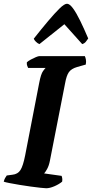

<svg xmlns="http://www.w3.org/2000/svg" viewBox="-35 -1003 490 1023"><path d="M211 0Q204 0 181 -2.5Q158 -5 128.5 -9Q99 -13 69 -18Q39 -23 16 -27.5Q-7 -32 -15 -35Q-13 -45 -8 -54Q-3 -63 1 -68L31 -72Q60 -75 74 -97Q88 -119 99 -175L174 -562Q183 -609 194.5 -624.5Q206 -640 208 -641H115Q113 -645 110 -652.5Q107 -660 108 -671Q115 -678 129 -685.5Q143 -693 156 -698.5Q169 -704 175 -704H417Q420 -698 422.5 -686.5Q425 -675 422 -659L376 -646Q345 -637 332 -618.5Q319 -600 312 -560L231 -147Q226 -121 216.5 -103.5Q207 -86 200 -79L293 -66Q295 -62 296.5 -53.5Q298 -45 296 -35Q279 -21 254.5 -10.5Q230 0 211 0ZM175 -768Q165 -772 156 -781Q147 -790 145 -797Q186 -849 221.5 -891Q257 -933 282.5 -958Q308 -983 322 -983Q336 -983 354 -958.5Q372 -934 392.5 -892Q413 -850 435 -798Q430 -791 423 -781.5Q416 -772 403 -768L308 -874Z"/></svg>

Font: Texturina 72pt 72pt ExtraBold
Style: Italic
Weight: 800
Italic angle: -11°
Designer: Guillermo Torres Carreño
Foundry: Omnibus-Type
Version: Version 1.002; ttfautohint (v1.8.3)